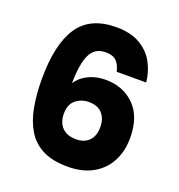

<svg xmlns="http://www.w3.org/2000/svg" viewBox="-135 -857 906 973"><g transform="rotate(20 318.5 -370.5)"><path d="M406 -533Q398 -569 379 -588Q360 -607 321 -607Q263 -607 238.5 -557Q214 -507 213 -401Q235 -436 276.5 -456Q318 -476 368 -476Q463 -476 524 -415.5Q585 -355 585 -241Q585 -168 555.5 -113Q526 -58 470.5 -27Q415 4 336 4Q253 4 200 -23.5Q147 -51 117 -101Q87 -151 74.5 -219.5Q62 -288 62 -370Q62 -557 125 -651Q188 -745 329 -745Q407 -745 458 -714.5Q509 -684 534.5 -635.5Q560 -587 565 -533ZM327 -341Q286 -341 256.5 -316.5Q227 -292 227 -243Q227 -195 253.5 -168Q280 -141 329 -141Q373 -141 398.5 -167Q424 -193 424 -240Q424 -286 399.5 -313.5Q375 -341 327 -341Z"/></g></svg>

Font: Poppins
Style: Bold
Weight: 700
Designer: Ninad Kale (Devanagari), Jonny Pinhorn (Latin)
Version: Version 5.002